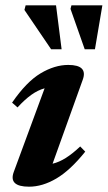

<svg xmlns="http://www.w3.org/2000/svg" viewBox="-20 -690 406 723"><path d="M32 -43 148 -357.5Q122.5 -350.5 97.8 -332.8Q73 -315 46 -285.5L25.5 -303.5Q79.5 -382 132.8 -413.8Q186 -445.5 237 -445.5Q312 -445.5 291.5 -389.5L178 -73.5Q203 -79.5 228.2 -95.5Q253.5 -111.5 282 -138.5L301 -119Q244.5 -48.5 192.2 -17.8Q140 13 89.5 13Q11 13 32 -43ZM212 -504.5H172.5L72 -652.5L76.5 -670H191ZM337.5 -504.5H299L245.5 -656.5L249 -670H365.5Z"/></svg>

Font: Newsreader Text
Style: Bold Italic
Weight: 700
Italic angle: -17°
Designer: Hugues Gentile
Foundry: Production Type
Version: Version 1.001